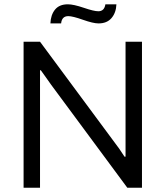

<svg xmlns="http://www.w3.org/2000/svg" viewBox="-20 -882 777 902"><path d="M216.8 -772Q218.3 -812 238.5 -836.9Q258.8 -861.8 298.8 -861.8Q325.2 -861.8 373.3 -845.5Q421.4 -829.1 441.9 -829.1Q470.2 -829.1 475.1 -861.8H526.9Q525.4 -822.3 503.9 -797.1Q482.4 -772 442.9 -772Q418 -772 369.6 -789.1Q321.3 -806.2 300.8 -806.2Q270.5 -806.2 267.1 -772ZM90.8 0V-686H168L519 -211.9Q538.1 -188 564.9 -146H569.8V-686H647V0H578.1L220.2 -483.9Q214.8 -491.7 196 -518.1Q177.2 -544.4 171.9 -551.8H168V0Z"/></svg>

Font: Archivo Light
Style: Regular
Weight: 300
Designer: Hector Gatti
Foundry: Omnibus-Type
Version: Version 2.001